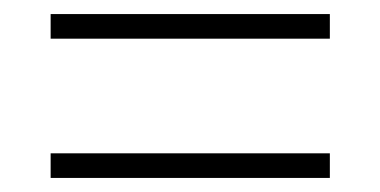

<svg xmlns="http://www.w3.org/2000/svg" viewBox="-20 -458 540 273"><path d="M52 -438V-403H449V-438ZM52 -240V-205H449V-240Z"/></svg>

Font: Noto Sans Devanagari UI SemiCondensed ExtraLight
Style: Regular
Weight: 200
Width: 4
Designer: Jelle Bosma - Monotype Design Team
Foundry: Monotype Imaging Inc.
Version: Version 2.004